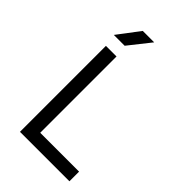

<svg xmlns="http://www.w3.org/2000/svg" viewBox="-276 -1051 1153 1153"><g transform="rotate(45 300.0 -475.0)"><path d="M130 0V-730H220V-82H550V0ZM117 -810 223 -950H320L209 -810Z"/></g></svg>

Font: JetBrainsMono NFM
Style: Regular
Weight: 400
Monospace: yes
Designer: Philipp Nurullin, Konstantin Bulenkov
Foundry: JetBrains
Version: Version 2.304; ttfautohint (v1.8.4.7-5d5b);Nerd Fonts 3.3.0